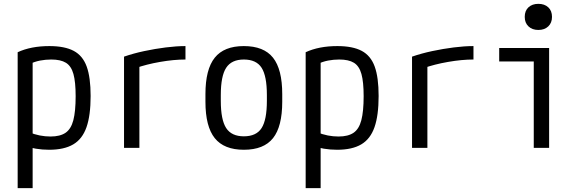

<svg xmlns="http://www.w3.org/2000/svg" viewBox="-20 -770 3040 1000"><path d="M72 -498Q141 -530 237 -530Q317 -530 364 -505Q411 -480 431.5 -423.5Q452 -367 452 -270Q452 -169 430.5 -107.5Q409 -46 361.5 -18Q314 10 236 10Q200 10 167 4.5Q134 -1 108 -11L130 -82Q159 -70 187 -64.5Q215 -59 243 -59Q293 -59 321.5 -78.5Q350 -98 362 -144Q374 -190 374 -269Q374 -343 362.5 -384.5Q351 -426 323.5 -443Q296 -460 247 -460Q217 -460 188.5 -454.5Q160 -449 131 -435L150 -480V210H72Z M626 -475Q675 -492 731.5 -504Q788 -516 843.5 -523Q899 -530 946 -530V-460Q885 -460 813.5 -447.5Q742 -435 686 -415L706 -453V0H626Z M1250 10Q1147 10 1098.5 -50.5Q1050 -111 1050 -240V-280Q1050 -409 1098.5 -469.5Q1147 -530 1250 -530Q1354 -530 1402 -469.5Q1450 -409 1450 -280V-240Q1450 -111 1402 -50.5Q1354 10 1250 10ZM1250 -60Q1315 -60 1342.5 -103Q1370 -146 1370 -245V-275Q1370 -374 1342.5 -417Q1315 -460 1250 -460Q1186 -460 1158 -417Q1130 -374 1130 -275V-245Q1130 -146 1158 -103Q1186 -60 1250 -60Z M1572 -498Q1641 -530 1737 -530Q1817 -530 1864 -505Q1911 -480 1931.5 -423.5Q1952 -367 1952 -270Q1952 -169 1930.5 -107.5Q1909 -46 1861.5 -18Q1814 10 1736 10Q1700 10 1667 4.5Q1634 -1 1608 -11L1630 -82Q1659 -70 1687 -64.5Q1715 -59 1743 -59Q1793 -59 1821.5 -78.5Q1850 -98 1862 -144Q1874 -190 1874 -269Q1874 -343 1862.5 -384.5Q1851 -426 1823.5 -443Q1796 -460 1747 -460Q1717 -460 1688.5 -454.5Q1660 -449 1631 -435L1650 -480V210H1572Z M2126 -475Q2175 -492 2231.5 -504Q2288 -516 2343.5 -523Q2399 -530 2446 -530V-460Q2385 -460 2313.5 -447.5Q2242 -435 2186 -415L2206 -453V0H2126Z M2760 0V-450H2580V-520H2840V0ZM2784 -614Q2752 -614 2732.5 -632.5Q2713 -651 2713 -682Q2713 -714 2732.5 -732Q2752 -750 2784 -750Q2816 -750 2835.5 -732Q2855 -714 2855 -682Q2855 -651 2835.5 -632.5Q2816 -614 2784 -614Z"/></svg>

Font: M PLUS 1 Code
Style: Regular
Weight: 400
Designer: Coji Morishita
Foundry: UNDERFOREST DESIGN
Version: Version 1.005